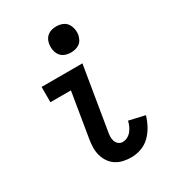

<svg xmlns="http://www.w3.org/2000/svg" viewBox="-182 -847 864 957"><g transform="rotate(-30 250.0 -368.5)"><path d="M292 8Q268 8 245.5 3Q223 -2 204.5 -14Q186 -26 173.5 -44.5Q161 -63 155 -84.5Q149 -106 149.5 -129.5Q150 -153 154 -177L196 -432H78V-520H313L254 -163Q251 -149 250.5 -135Q250 -121 254 -109Q258 -97 268 -88.5Q278 -80 292 -80Q306 -80 319.5 -87Q333 -94 342.5 -106Q352 -118 358 -131.5Q364 -145 367 -159L458 -138Q450 -110 435.5 -83Q421 -56 399.5 -34.5Q378 -13 349 -2.5Q320 8 292 8ZM291 -595Q273 -595 256.5 -601.5Q240 -608 230.5 -621.5Q221 -635 218 -652.5Q215 -670 218 -688Q220 -701 226.5 -712.5Q233 -724 243.5 -731.5Q254 -739 266.5 -742Q279 -745 292 -745Q310 -745 326.5 -738.5Q343 -732 352.5 -718.5Q362 -705 365.5 -687.5Q369 -670 366 -652Q363 -639 357 -627.5Q351 -616 340 -608.5Q329 -601 316.5 -598Q304 -595 291 -595Z"/></g></svg>

Font: Iosevka Curly Slab Semibold
Style: Italic
Weight: 600
Italic angle: -9°
Monospace: yes
Designer: Belleve Invis
Foundry: Belleve Invis
Version: Version 22.1.2; ttfautohint (v1.8.4)